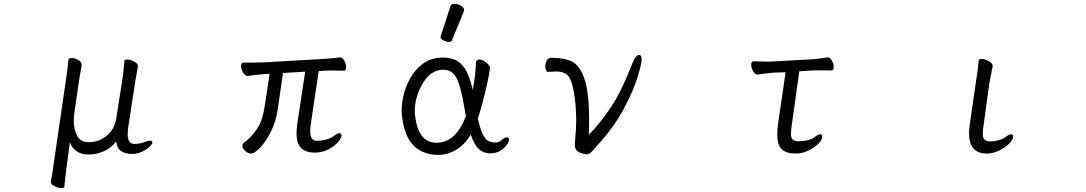

<svg xmlns="http://www.w3.org/2000/svg" viewBox="-20 -784 5620 994"><path d="M624 -468Q625 -476 638 -476Q655 -476 674.5 -465.5Q694 -455 694 -443V-441L689 -412Q679 -357 679 -355L646 -139Q641 -107 641 -90Q641 -39 674 -39Q708 -39 735 -51Q748 -56 756 -56Q769 -56 769 -47Q769 -38 753.5 -23.5Q738 -9 714 2Q690 13 666 13Q586 13 582 -52Q556 -18 517.5 -1Q479 16 438 16Q403 16 377.5 -0.5Q352 -17 342 -48L325 78Q320 113 313 183Q312 190 299 190Q282 190 262.5 180Q243 170 243 159V157Q253 105 257 70L321 -367Q331 -432 334 -473Q336 -484 351 -484Q367 -484 385 -473Q403 -462 403 -449V-446L399 -423Q393 -395 388 -359L364 -193Q362 -173 362 -159Q362 -113 379.5 -80.5Q397 -48 440 -48Q491 -48 532 -81Q573 -114 582 -172L612 -363Q618 -398 624 -468Z M1445 -406 1418 -219Q1409 -155 1382.5 -102.5Q1356 -50 1326.5 -19.5Q1297 11 1280 11Q1264 11 1249.5 -2.5Q1235 -16 1235 -30Q1235 -38 1242 -44Q1286 -78 1312.5 -119.5Q1339 -161 1349 -226L1376 -402L1345 -400Q1330 -399 1285 -394Q1270 -391 1262 -391H1261Q1249 -391 1238.5 -408.5Q1228 -426 1228 -442Q1228 -460 1241 -460H1282Q1324 -460 1344 -461L1656 -479Q1717 -483 1739 -487H1742Q1753 -487 1762.5 -469.5Q1772 -452 1772 -436Q1772 -418 1760 -418L1696 -419Q1669 -419 1657 -418L1630 -416L1589 -141Q1586 -122 1586 -107Q1586 -55 1619 -55Q1642 -55 1667 -61Q1692 -67 1710 -81Q1727 -94 1737 -94Q1748 -94 1748 -82Q1748 -69 1729 -47.5Q1710 -26 1678.5 -10Q1647 6 1611 6Q1561 6 1538 -18.5Q1515 -43 1515 -94Q1515 -114 1520 -149L1560 -413Z M2312 -752Q2315 -764 2332.5 -764Q2350 -764 2366.5 -754.5Q2383 -745 2383 -732Q2383 -729 2382 -727L2320 -576Q2317 -567 2303.5 -567Q2290 -567 2275.5 -575Q2261 -583 2261 -589.5Q2261 -596 2262 -597ZM2454 -170Q2475 -74 2505 -56Q2519 -48 2540.5 -46.5Q2562 -45 2577.5 -59Q2593 -73 2603.5 -73Q2614 -73 2615 -62.5Q2616 -52 2604 -34.5Q2592 -17 2570 -3.5Q2548 10 2516.5 10Q2485 10 2460.5 -11Q2436 -32 2417 -87Q2386 -35 2341.5 -8.5Q2297 18 2248 18Q2199 18 2160 -2Q2077 -43 2061 -184Q2056 -229 2067 -281.5Q2078 -334 2104.5 -380.5Q2131 -427 2172.5 -456.5Q2214 -486 2275 -486Q2336 -486 2371.5 -448.5Q2407 -411 2427 -319Q2442 -390 2444 -458Q2445 -476 2460.5 -476Q2476 -476 2495.5 -461.5Q2515 -447 2517 -432Q2510 -381 2491.5 -304.5Q2473 -228 2454 -170ZM2240 -45Q2340 -45 2392 -183Q2387 -209 2382 -237Q2366 -335 2344 -379Q2322 -423 2275 -423Q2206 -423 2163 -342.5Q2120 -262 2129 -185Q2145 -45 2240 -45Z M2803 -439Q2803 -457 2811 -471Q2819 -485 2833 -485Q2901 -485 2941.5 -465Q2982 -445 3006 -374.5Q3030 -304 3030 -159Q3030 -109 3028 -85Q3095 -155 3148.5 -238Q3202 -321 3255 -459Q3263 -479 3272 -489.5Q3281 -500 3289 -500Q3295 -500 3298.5 -493.5Q3302 -487 3302 -476Q3302 -455 3280.5 -384Q3259 -313 3207 -216.5Q3155 -120 3070 -29Q3066 -25 3054 -10Q3040 5 3034.5 10Q3029 15 3019 15Q3010 15 2990 9Q2970 3 2963 -8Q2956 -19 2956 -37Q2956 -45 2958 -69Q2963 -119 2963 -160Q2963 -219 2956 -274Q2949 -329 2937 -363Q2926 -392 2907.5 -403Q2889 -414 2858 -414Q2848 -414 2818 -412H2817Q2811 -412 2807 -420Q2803 -428 2803 -439Z M4200 -76Q4217 -89 4227 -89Q4237 -89 4237 -77Q4237 -60 4216.5 -39.5Q4196 -19 4164 -4Q4132 11 4101 11Q4050 11 4027 -11.5Q4004 -34 4004 -87Q4004 -114 4008 -142L4047 -410L3985 -408Q3983 -408 3930 -402Q3906 -398 3902 -398H3901Q3889 -398 3879 -415Q3869 -432 3869 -449Q3869 -467 3882 -467Q3895 -467 3905 -466L3959 -465L3985 -466L4181 -477Q4203 -478 4230 -482Q4257 -486 4264 -487H4266Q4278 -487 4287 -470Q4296 -453 4296 -437Q4296 -419 4284 -419L4219 -420Q4192 -420 4181 -419L4118 -415L4079 -136Q4075 -111 4075 -91Q4075 -70 4082.5 -62.5Q4090 -55 4109 -53H4120Q4141 -53 4163 -58.5Q4185 -64 4200 -76Z M5047 -470Q5049 -479 5061 -479Q5078 -479 5098.5 -467.5Q5119 -456 5119 -444V-441L5102 -353L5072 -135Q5068 -111 5068 -93Q5068 -66 5079.5 -59Q5091 -52 5110 -52Q5129 -52 5151 -58.5Q5173 -65 5188 -76Q5205 -89 5215 -89Q5225 -89 5225 -78Q5225 -61 5204 -40Q5183 -19 5151.5 -4Q5120 11 5089 11Q4997 11 4997 -93Q4997 -119 5001 -143L5033 -364Q5042 -418 5047 -470Z"/></svg>

Font: Fusion Kai T
Style: Regular
Weight: 400
Designer: Fontworks Inc.
Version: Version 24.134;May 13, 2024